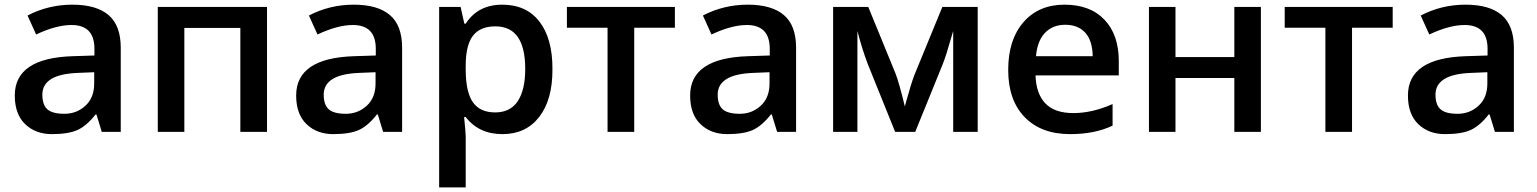

<svg xmlns="http://www.w3.org/2000/svg" viewBox="-20 -570 6643 830"><path d="M387.2 -210.9V-257.8L317.9 -254.9Q163.1 -249.5 163.1 -160.6Q163.1 -117.2 184.6 -97.7Q206.1 -78.1 258.8 -78.1Q311.5 -78.1 349.6 -113.3Q387.7 -148.4 387.2 -210.9ZM293 -549.8Q396.5 -549.8 449.2 -504.9Q502 -460 502 -363.8V0H419.9L397 -75.2H393.1Q354 -25.4 314.5 -7.8Q274.9 9.8 204.1 9.8Q133.8 9.8 88.9 -33.2Q43.9 -76.2 43.9 -157.2Q43.9 -319.3 294.9 -327.1L388.2 -330.1V-358.9Q388.2 -461.9 289.1 -461.9Q223.1 -461.9 136.2 -420.9L99.1 -502.9Q189 -549.8 293 -549.8Z M1134.3 -540V0H1019V-449.2H776.9V0H662.1V-540Z M1603.5 -210.9V-257.8L1534.2 -254.9Q1379.4 -249.5 1379.4 -160.6Q1379.4 -117.2 1400.9 -97.7Q1422.4 -78.1 1475.1 -78.1Q1527.8 -78.1 1565.9 -113.3Q1604 -148.4 1603.5 -210.9ZM1509.3 -549.8Q1612.8 -549.8 1665.5 -504.9Q1718.3 -460 1718.3 -363.8V0H1636.2L1613.3 -75.2H1609.4Q1570.3 -25.4 1530.8 -7.8Q1491.2 9.8 1420.4 9.8Q1350.1 9.8 1305.2 -33.2Q1260.3 -76.2 1260.3 -157.2Q1260.3 -319.3 1511.2 -327.1L1604.5 -330.1V-358.9Q1604.5 -461.9 1505.4 -461.9Q1439.5 -461.9 1352.5 -420.9L1315.4 -502.9Q1405.3 -549.8 1509.3 -549.8Z M2250.5 -272Q2250.5 -456.1 2121.6 -456.1Q2056.2 -456.1 2024.9 -416Q1993.7 -376 1993.2 -288.1V-271Q1993.2 -171.9 2024.4 -127.9Q2055.2 -84 2120.6 -84Q2186 -84 2218.3 -132.8Q2250.5 -181.6 2250.5 -272ZM1993.2 -64H1986.3Q1993.2 4.4 1993.2 19V240.2H1878.4V-540H1971.2Q1975.1 -524.9 1987.3 -467.8H1993.2Q2046.4 -549.8 2150.9 -549.8Q2255.4 -549.8 2312 -476.6Q2368.7 -403.3 2368.2 -271Q2368.7 -138.7 2311 -64.5Q2253.4 9.8 2151.9 9.8Q2050.3 9.8 1993.2 -64Z M2897.5 -540V-450.2H2721.7V0H2606.4V-450.2H2430.7V-540Z M3306.6 -210.9V-257.8L3237.3 -254.9Q3082.5 -249.5 3082.5 -160.6Q3082.5 -117.2 3104 -97.7Q3125.5 -78.1 3178.2 -78.1Q3231 -78.1 3269 -113.3Q3307.1 -148.4 3306.6 -210.9ZM3212.4 -549.8Q3315.9 -549.8 3368.7 -504.9Q3421.4 -460 3421.4 -363.8V0H3339.4L3316.4 -75.2H3312.5Q3273.4 -25.4 3233.9 -7.8Q3194.3 9.8 3123.5 9.8Q3053.2 9.8 3008.3 -33.2Q2963.4 -76.2 2963.4 -157.2Q2963.4 -319.3 3214.4 -327.1L3307.6 -330.1V-358.9Q3307.6 -461.9 3208.5 -461.9Q3142.6 -461.9 3055.7 -420.9L3018.6 -502.9Q3108.4 -549.8 3212.4 -549.8Z M4206.5 -540V0H4100.6V-436L4091.8 -406.7Q4069.8 -328.1 4054.7 -291L3936.5 0H3849.6L3731.4 -293Q3707 -356.4 3686.5 -436V0H3581.5V-540H3733.4L3850.6 -253.9Q3866.2 -214.4 3891.6 -109.9L3897.9 -133.3Q3918 -206.1 3932.6 -245.1L4053.7 -540Z M4458.5 -327.1H4703.6Q4702.6 -394.5 4671.4 -428.7Q4640.1 -462.9 4585.4 -462.9Q4530.8 -462.9 4497.6 -428.2Q4464.4 -393.6 4458.5 -327.1ZM4754.4 -484.9Q4816.4 -419.9 4816.4 -306.2V-244.1H4456.5Q4459 -165 4499 -123Q4539.1 -81.1 4620.1 -81.1Q4701.2 -81.1 4789.6 -120.1V-26.9Q4712.9 9.8 4606.4 9.8Q4481 9.8 4409.7 -63.5Q4338.4 -136.7 4338.4 -267.6Q4338.4 -398.4 4404.3 -474.1Q4470.2 -549.8 4581.5 -549.8Q4692.9 -549.8 4754.4 -484.9Z M5061.5 -540V-323.2H5315.9V-540H5430.7V0H5315.9V-232.9H5061.5V0H4946.8V-540Z M6000.5 -540V-450.2H5824.7V0H5709.5V-450.2H5533.7V-540Z M6409.7 -210.9V-257.8L6340.3 -254.9Q6185.5 -249.5 6185.5 -160.6Q6185.5 -117.2 6207 -97.7Q6228.5 -78.1 6281.2 -78.1Q6334 -78.1 6372.1 -113.3Q6410.2 -148.4 6409.7 -210.9ZM6315.4 -549.8Q6418.9 -549.8 6471.7 -504.9Q6524.4 -460 6524.4 -363.8V0H6442.4L6419.4 -75.2H6415.5Q6376.5 -25.4 6336.9 -7.8Q6297.4 9.8 6226.6 9.8Q6156.2 9.8 6111.3 -33.2Q6066.4 -76.2 6066.4 -157.2Q6066.4 -319.3 6317.4 -327.1L6410.6 -330.1V-358.9Q6410.6 -461.9 6311.5 -461.9Q6245.6 -461.9 6158.7 -420.9L6121.6 -502.9Q6211.4 -549.8 6315.4 -549.8Z"/></svg>

Font: OpenSans-Semibold
Style: Regular
Weight: 600
Foundry: Ascender Corporation
Version: Version 1.10